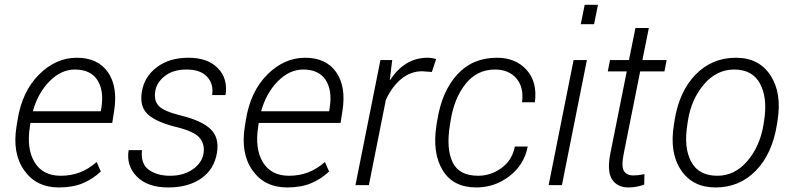

<svg xmlns="http://www.w3.org/2000/svg" viewBox="-20 -782 3339 811"><path d="M228.5 9.8Q133.3 9.8 82.3 -62.3Q31.2 -134.3 49.8 -248.5L54.2 -275.4Q73.2 -395.5 144.5 -466.8Q215.8 -538.1 304.2 -538.1Q393.1 -538.1 435.8 -477.1Q478.5 -416 461.9 -312.5L454.1 -262.7H108.4L106.4 -248.5Q91.3 -154.3 126 -96.9Q160.6 -39.6 236.3 -39.6Q279.8 -39.6 316.9 -53.7Q354 -67.9 388.2 -97.7L405.8 -57.6Q373 -26.4 330.3 -8.3Q287.6 9.8 228.5 9.8ZM296.4 -488.3Q238.3 -488.3 189.2 -438.7Q140.1 -389.2 118.7 -312H405.8L408.2 -326.7Q419.9 -399.9 391.1 -444.1Q362.3 -488.3 296.4 -488.3Z M839.8 -134.3Q845.7 -173.3 823 -200Q800.3 -226.6 728 -244.6Q641.6 -265.6 605.2 -298.3Q568.8 -331.1 579.1 -394Q589.4 -458 642.3 -498Q695.3 -538.1 775.9 -538.1Q857.4 -538.1 900.4 -493.9Q943.4 -449.7 932.6 -380.4H876Q883.3 -426.3 855.2 -457.3Q827.1 -488.3 768.1 -488.3Q710.9 -488.3 676 -460.7Q641.1 -433.1 635.7 -396Q629.4 -357.9 650.1 -335Q670.9 -312 746.1 -293.5Q832.5 -272 869.6 -236.6Q906.7 -201.2 896.5 -137.2Q885.3 -67.4 830.6 -28.8Q775.9 9.8 690.9 9.8Q603.5 9.8 558.1 -36.1Q512.7 -82 523.4 -147.9H579.6Q573.7 -89.4 608.9 -64.5Q644 -39.6 698.7 -39.6Q755.9 -39.6 794.7 -67.1Q833.5 -94.7 839.8 -134.3Z M1192.9 9.8Q1097.7 9.8 1046.6 -62.3Q995.6 -134.3 1014.2 -248.5L1018.6 -275.4Q1037.6 -395.5 1108.9 -466.8Q1180.2 -538.1 1268.6 -538.1Q1357.4 -538.1 1400.1 -477.1Q1442.9 -416 1426.3 -312.5L1418.5 -262.7H1072.8L1070.8 -248.5Q1055.7 -154.3 1090.3 -96.9Q1125 -39.6 1200.7 -39.6Q1244.1 -39.6 1281.2 -53.7Q1318.4 -67.9 1352.5 -97.7L1370.1 -57.6Q1337.4 -26.4 1294.7 -8.3Q1252 9.8 1192.9 9.8ZM1260.7 -488.3Q1202.6 -488.3 1153.6 -438.7Q1104.5 -389.2 1083 -312H1370.1L1372.6 -326.7Q1384.3 -399.9 1355.5 -444.1Q1326.7 -488.3 1260.7 -488.3Z M1804.2 -478 1763.2 -481Q1714.8 -481 1675.5 -449Q1636.2 -417 1609.9 -360.4L1538.1 0H1481.4L1586.9 -528.3H1636.7L1626.5 -444.3L1627.9 -443.8Q1657.2 -489.3 1696.8 -513.7Q1736.3 -538.1 1786.6 -538.1Q1796.4 -538.1 1806.4 -536.4Q1816.4 -534.7 1822.3 -532.7Z M2000 -39.6Q2052.7 -39.6 2097.9 -72Q2143.1 -104.5 2154.8 -163.1H2209Q2194.8 -86.9 2132.6 -38.6Q2070.3 9.8 1992.2 9.8Q1893.6 9.8 1849.4 -63.5Q1805.2 -136.7 1823.7 -253.9L1827.1 -274.4Q1846.7 -396.5 1911.4 -467.3Q1976.1 -538.1 2079.1 -538.1Q2158.2 -538.1 2204.3 -486.8Q2250.5 -435.5 2239.3 -350.1H2185.1Q2193.4 -413.6 2161.1 -450.9Q2128.9 -488.3 2071.3 -488.3Q1994.6 -488.3 1946.5 -427.5Q1898.4 -366.7 1883.8 -274.4L1880.4 -253.9Q1864.3 -155.3 1891.4 -97.4Q1918.5 -39.6 2000 -39.6Z M2353.5 0H2297.4L2402.8 -528.3H2459ZM2489.3 -679.7H2433.1L2449.7 -761.7H2505.9Z M2720.7 -663.6 2693.4 -528.3H2795.9L2786.6 -480.5H2684.1L2615.2 -136.2Q2603.5 -79.6 2615.2 -60.3Q2627 -41 2655.3 -41Q2666 -41 2676.8 -42.2Q2687.5 -43.5 2702.1 -46.4L2701.2 -2.4Q2688 2.9 2670.2 6.3Q2652.3 9.8 2634.8 9.8Q2586.9 9.8 2564.9 -24.9Q2543 -59.6 2558.6 -136.2L2627.4 -480.5H2547.4L2556.6 -528.3H2636.7L2664.1 -663.6Z M2829.1 -272Q2848.6 -395.5 2918 -466.8Q2987.3 -538.1 3088.9 -538.1Q3185.5 -538.1 3234.4 -463.9Q3283.2 -389.6 3264.2 -272L3261.7 -255.9Q3241.7 -131.8 3172.6 -61Q3103.5 9.8 3002.4 9.8Q2905.3 9.8 2856.2 -64Q2807.1 -137.7 2826.7 -255.9ZM2883.3 -255.9Q2867.7 -158.7 2899.4 -99.1Q2931.2 -39.6 3010.3 -39.6Q3083.5 -39.6 3136.7 -101.6Q3189.9 -163.6 3205.1 -255.9L3207.5 -272Q3222.7 -367.7 3190.7 -428Q3158.7 -488.3 3081.1 -488.3Q3006.8 -488.3 2953.4 -425.5Q2899.9 -362.8 2885.7 -272Z"/></svg>

Font: Franko
Style: Light Italic
Weight: 300
Designer: Google
Version: Version 1.200310; 2013